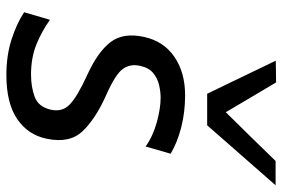

<svg xmlns="http://www.w3.org/2000/svg" viewBox="-152 -660 822 557"><g transform="rotate(90 258.5 -381.0)"><path d="M197 11Q140 11 93.2 -4.2Q46.5 -19.5 15 -40.5L37 -115.5Q69.5 -92 108.2 -76.2Q147 -60.5 195.5 -60.5Q231.5 -60.5 260.2 -71Q289 -81.5 297.5 -117Q305.5 -151 282.2 -173.2Q259 -195.5 194 -225Q130 -254.5 101.8 -291Q73.5 -327.5 86.5 -388Q99 -445.5 144.5 -476.5Q190 -507.5 256 -507.5Q305.5 -507.5 349.8 -496Q394 -484.5 425.5 -465.5L404.5 -393Q374 -414.5 333.8 -425.5Q293.5 -436.5 263 -436.5Q246.5 -436.5 227 -432.2Q207.5 -428 191.8 -415.2Q176 -402.5 170.5 -377Q164 -348 179.8 -326.5Q195.5 -305 255.5 -278.5Q324 -248 360 -210.2Q396 -172.5 382 -106Q371 -52 325 -20.5Q279 11 197 11ZM251.5 -571.5Q227.5 -621 203.5 -671Q179.5 -721 155.5 -770.5L218.5 -771.5Q240 -735.5 261.8 -698.8Q283.5 -662 305 -625.5Q341 -662 376.2 -697.8Q411.5 -733.5 446.5 -770H517Q472.5 -719 429.5 -670.2Q386.5 -621.5 343 -571.5Z"/></g></svg>

Font: Commissioner
Style: Italic
Weight: 400
Italic angle: -12°
Designer: Kostas Bartsokas
Foundry: Kostas Bartsokas
Version: Version 1.000; ttfautohint (v1.8.3)